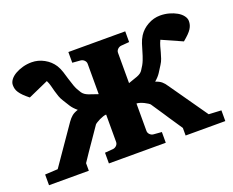

<svg xmlns="http://www.w3.org/2000/svg" viewBox="-87 -645 960 790"><g transform="rotate(-20 392.5 -250.0)"><path d="M604 0V-33.2Q599.6 -39.6 593.5 -48.8Q587.4 -58.1 580.1 -68.8Q572.8 -79.6 564.9 -91.3Q557.1 -103 549.8 -114.3Q532.2 -140.6 513.2 -168.9Q511.2 -171.4 504.9 -175.5Q498.5 -179.7 490.5 -183.6Q482.4 -187.5 473.9 -190.2Q465.3 -192.9 459 -192.9V-73.2Q459 -64 465.6 -57.4Q472.2 -50.8 481 -49.8L517.1 -46.9V0H268.1V-46.9L304.2 -49.8Q313 -50.8 319.6 -57.4Q326.2 -64 326.2 -73.2V-192.9Q320.8 -192.9 312.5 -190.2Q304.2 -187.5 296.1 -183.6Q288.1 -179.7 281.5 -175.5Q274.9 -171.4 272.9 -168.9Q253.4 -140.6 235.4 -114.3Q227.5 -103 219.5 -91.3Q211.4 -79.6 204.1 -68.8Q196.8 -58.1 190.7 -48.8Q184.6 -39.6 180.2 -33.2V0H5.9V-46.9L62 -49.8L176.8 -215.8Q186.5 -229.5 196.3 -237.5Q206.1 -245.6 223.1 -251Q206.1 -265.1 197 -279.5Q188 -293.9 179.2 -308.1Q171.9 -319.3 167.5 -331.5Q163.1 -343.8 159.7 -356.4Q156.2 -369.1 153.1 -381.6Q149.9 -394 144 -405.8L55.2 -366.2Q40.5 -377.9 31.2 -387.2Q22 -396.5 16.4 -405Q10.7 -413.6 8.8 -421.4Q6.8 -429.2 6.8 -438Q6.8 -450.2 15.6 -461.7Q24.4 -473.1 39.1 -481.4Q53.7 -489.7 72.3 -494.9Q90.8 -500 110.8 -500Q139.6 -500 165.3 -485.8Q190.9 -471.7 206.1 -448.2Q215.3 -433.1 220.2 -417.2Q225.1 -401.4 230 -384.8Q234.9 -368.2 241.2 -350.6Q247.6 -333 259.8 -314.9Q268.1 -302.7 286.4 -295.9Q304.7 -289.1 326.2 -282.2V-415Q326.2 -423.8 319.6 -430.4Q313 -437 304.2 -438L268.1 -440.9V-487.8H517.1V-440.9L481 -438Q472.2 -437 465.6 -430.4Q459 -423.8 459 -415V-282.2Q480 -289.1 498.3 -295.9Q516.6 -302.7 523.9 -314.9Q536.6 -333 543.5 -350.6Q550.3 -368.2 554.9 -384.8Q559.6 -401.4 564.7 -417.2Q569.8 -433.1 579.1 -448.2Q594.2 -471.7 619.9 -485.8Q645.5 -500 673.8 -500Q693.8 -500 712.6 -494.9Q731.4 -489.7 745.8 -481.4Q760.3 -473.1 769 -461.7Q777.8 -450.2 777.8 -438Q777.8 -429.2 775.6 -421.4Q773.4 -413.6 768.1 -405Q762.7 -396.5 753.4 -387.2Q744.1 -377.9 730 -366.2L641.1 -405.8Q635.3 -394 631.8 -381.6Q628.4 -369.1 625 -356.4Q621.6 -343.8 617.4 -331.5Q613.3 -319.3 606 -308.1Q597.2 -293.9 587.9 -279.5Q578.6 -265.1 562 -251Q579.1 -245.6 588.6 -237.5Q598.1 -229.5 606.9 -215.8L723.1 -49.8L777.8 -46.9V0Z"/></g></svg>

Font: Charis SIL
Style: Bold
Weight: 700
Foundry: SIL International
Version: Version 4.112